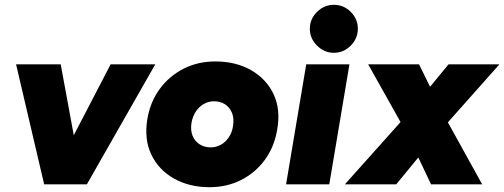

<svg xmlns="http://www.w3.org/2000/svg" viewBox="-20 -768 2101 800"><path d="M181 0 441 -500H627L342 0ZM164 0 47 -500H233L325 0Z M853 12Q769 12 705 -24Q641 -60 610.5 -124Q580 -188 594 -272Q606 -344 646 -398Q686 -452 745.5 -482Q805 -512 877 -512Q962 -512 1025.5 -476Q1089 -440 1119.5 -376.5Q1150 -313 1135 -228Q1123 -156 1083.5 -102Q1044 -48 984.5 -18Q925 12 853 12ZM858 -154Q881 -154 900.5 -165Q920 -176 933.5 -196Q947 -216 951 -243Q956 -275 946.5 -298Q937 -321 917.5 -333.5Q898 -346 872 -346Q849 -346 829.5 -335Q810 -324 796.5 -304Q783 -284 778 -257Q773 -225 782.5 -202Q792 -179 812 -166.5Q832 -154 858 -154Z M1172 0 1256 -500H1436L1352 0ZM1371 -548Q1331 -548 1301 -578Q1271 -608 1271 -648Q1271 -689 1301 -718.5Q1331 -748 1371 -748Q1412 -748 1441.5 -718.5Q1471 -689 1471 -648Q1471 -608 1441.5 -578Q1412 -548 1371 -548Z M1417 0 1671 -284 1849 -500H2061L1806 -213L1631 0ZM1776 0 1675 -213 1514 -500H1726L1832 -284L1989 0Z"/></svg>

Font: Figtree Light Black
Style: Italic
Weight: 900
Italic angle: -9.5°
Version: Version 2.000